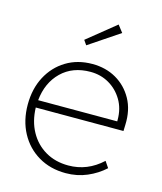

<svg xmlns="http://www.w3.org/2000/svg" viewBox="-113 -830 781 924"><g transform="rotate(15 277.5 -368.5)"><path d="M301 10Q224 10 165 -25Q106 -60 73 -121.5Q40 -183 40 -262Q40 -341 72 -401.5Q104 -462 160.5 -496.5Q217 -531 291 -531Q358 -531 410 -501Q462 -471 492 -417Q522 -363 519 -289L518 -258H81Q83 -190 111.5 -138.5Q140 -87 189.5 -58Q239 -29 304 -29Q399 -29 472 -97L493 -66Q456 -32 407 -11Q358 10 301 10ZM292 -492Q203 -492 147.5 -438Q92 -384 83 -295H477V-303Q477 -359 451.5 -401.5Q426 -444 384.5 -468Q343 -492 292 -492ZM238 -610 222 -633 363 -747 390 -712Z"/></g></svg>

Font: Readex Pro Light
Style: Regular
Weight: 300
Designer: Bonnie Shaver-Troup, Thomas Jockin
Foundry: Lexend
Version: Version 1.200; ttfautohint (v1.8.3)